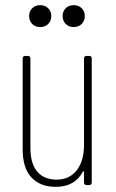

<svg xmlns="http://www.w3.org/2000/svg" viewBox="-20 -718 451 745"><path d="M316 -501H326Q336 -501 336 -491V-10Q336 0 326 0H316Q306 0 306 -10V-50Q306 -53 304 -53.5Q302 -54 301 -51Q270 7 196 7Q136 7 102 -29.5Q68 -66 68 -138V-491Q68 -501 78 -501H88Q98 -501 98 -491V-145Q98 -83 124.5 -52Q151 -21 200 -21Q249 -21 277.5 -57Q306 -93 306 -156V-491Q306 -501 316 -501ZM223 -656Q223 -674 235 -686Q247 -698 266 -698Q285 -698 297 -686Q309 -674 309 -656Q309 -637 297 -625Q285 -613 266 -613Q247 -613 235 -625Q223 -637 223 -656ZM93 -656Q93 -674 105 -686Q117 -698 136 -698Q155 -698 167 -686Q179 -674 179 -656Q179 -637 167 -625Q155 -613 136 -613Q117 -613 105 -625Q93 -637 93 -656Z"/></svg>

Font: Barlow Condensed Thin
Style: Regular
Weight: 250
Width: 3
Designer: Jeremy Tribby
Foundry: Tribby Type
Version: Version 1.408